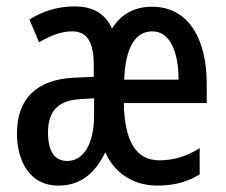

<svg xmlns="http://www.w3.org/2000/svg" viewBox="-20 -570 705 600"><path d="M455 -549C400 -549 359 -526 330 -481C309 -527 271 -550 213 -550C158 -550 112 -534 72 -509L102 -438C142 -461 174 -472 206 -472C254 -472 273 -435 273 -367V-330L209 -327C94 -321 33 -261 33 -153C33 -68 72 10 162 10C226 10 274 -22 309 -94C339 -26 401 10 471 10C523 10 565 -1 604 -25V-107C563 -81 522 -69 478 -69C406 -69 369 -127 367 -248H626V-309C626 -447 570 -549 455 -549ZM456 -472C511 -472 538 -408 538 -321H368C372 -424 404 -472 456 -472ZM229 -260 274 -263V-210C274 -120 241 -67 190 -67C152 -67 130 -95 130 -156C130 -224 163 -256 229 -260Z"/></svg>

Font: Noto Sans Malayalam ExtraCondensed Medium
Style: Regular
Weight: 500
Width: 2
Designer: Jelle Bosma - Monotype Design Team
Foundry: Monotype Imaging Inc.
Version: Version 2.104